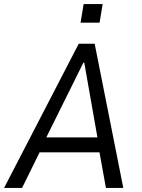

<svg xmlns="http://www.w3.org/2000/svg" viewBox="-29 -919 696 939"><path d="M-9 0 356 -705H434L574 0H489L452 -205L486 -174H136L180 -205L79 0ZM379 -613 187 -226 174 -247H472L451 -227L383 -613ZM365 -808 380 -899H473L458 -808Z"/></svg>

Font: Nunito Sans 7pt Condensed
Style: Italic
Weight: 400
Width: 3
Italic angle: -9°
Designer: Vernon Adams
Foundry: Vernon Adams
Version: Version 3.101;gftools[0.9.27]